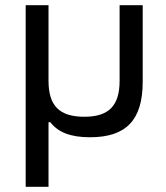

<svg xmlns="http://www.w3.org/2000/svg" viewBox="-20 -520 640 740"><path d="M79 200H167V-49H174C204 -10 252 9 327 9C466 9 530 -57 530 -205V-500H441V-209C441 -112 399 -70 305 -70C209 -70 167 -112 167 -209V-500H79Z"/></svg>

Font: LT Wave Mono
Style: Regular
Weight: 400
Designer: Daniel Lyons
Version: Version 2.5 (Glyphs App)